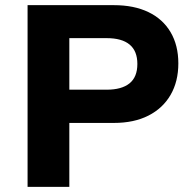

<svg xmlns="http://www.w3.org/2000/svg" viewBox="-20 -725 755 745"><path d="M87 0V-705H422Q500 -705 556 -678Q612 -651 642 -600Q672 -549 672 -479Q672 -409 642 -357Q612 -305 556 -276.5Q500 -248 422 -248H249V0ZM249 -377H394Q452 -377 482.5 -401.5Q513 -426 513 -477Q513 -527 483 -552Q453 -577 394 -577H249Z"/></svg>

Font: Nunito Sans 8pt ExtraBold
Style: Regular
Weight: 800
Version: Version 3.101;gftools[0.9.27]